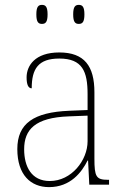

<svg xmlns="http://www.w3.org/2000/svg" viewBox="-20 -757 514 787"><path d="M303 -659C318 -659 326 -667 326 -698C326 -729 318 -737 303 -737C288 -737 280 -729 280 -698C280 -667 288 -659 303 -659ZM152 -659C167 -659 175 -667 175 -698C175 -729 167 -737 152 -737C137 -737 129 -729 129 -698C129 -667 137 -659 152 -659ZM181 10C269 10 315 -51 339 -99H341L346 0H427V-20H422C374 -20 367 -33 367 -107V-379C367 -486 326 -542 223 -542C123 -542 89 -487 89 -440C89 -410 96 -395 110 -395C110 -475 137 -517 223 -517C318 -517 339 -464 339 -371V-306L264 -303C118 -297 51 -251 51 -146C51 -40 106 10 181 10ZM184 -15C109 -15 79 -74 79 -145C79 -226 124 -275 262 -280L339 -283V-178C339 -100 273 -15 184 -15Z"/></svg>

Font: Noto Serif Thai SemiCondensed Thin
Style: Regular
Weight: 100
Width: 4
Designer: Monotype Design Team
Foundry: Monotype Imaging Inc.
Version: Version 2.002